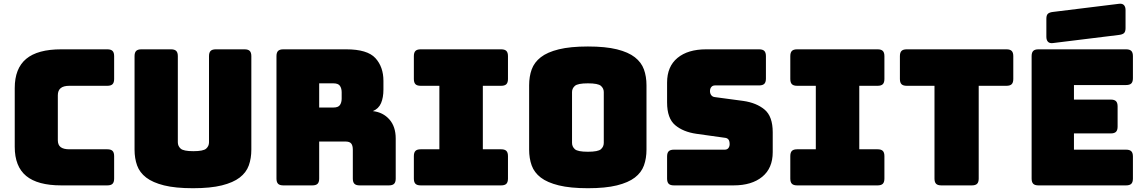

<svg xmlns="http://www.w3.org/2000/svg" viewBox="-20 -981 6064 1016"><path d="M548 0H304Q179 0 118.5 -50Q58 -100 58 -204V-515Q58 -619 118.5 -669.5Q179 -720 304 -720H548Q567 -720 575.5 -711.5Q584 -703 584 -684V-563Q584 -544 575.5 -535.5Q567 -527 548 -527H347Q316 -527 301 -514.5Q286 -502 286 -477V-239Q286 -214 301 -202.5Q316 -191 347 -191H548Q567 -191 575.5 -182.5Q584 -174 584 -155V-36Q584 -17 575.5 -8.5Q567 0 548 0Z M1310 -189Q1310 -143 1296.5 -105.5Q1283 -68 1248.5 -41.5Q1214 -15 1154 0Q1094 15 1001 15Q908 15 848 0Q788 -15 753.5 -41.5Q719 -68 705.5 -105.5Q692 -143 692 -189V-684Q692 -703 700.5 -711.5Q709 -720 728 -720H885Q904 -720 912.5 -711.5Q921 -703 921 -684V-228Q921 -208 936 -194.5Q951 -181 1003 -181Q1056 -181 1071 -194.5Q1086 -208 1086 -228V-684Q1086 -703 1094.5 -711.5Q1103 -720 1122 -720H1274Q1293 -720 1301.5 -711.5Q1310 -703 1310 -684Z M1669 -540V-412H1744Q1770 -412 1779 -425.5Q1788 -439 1788 -459V-493Q1788 -513 1779 -526.5Q1770 -540 1744 -540ZM1633 0H1479Q1460 0 1451.5 -8.5Q1443 -17 1443 -36V-684Q1443 -703 1451.5 -711.5Q1460 -720 1479 -720H1812Q1924 -720 1966.5 -673.5Q2009 -627 2009 -553V-507Q2009 -465 1996.5 -435.5Q1984 -406 1953 -393Q2007 -387 2040.5 -349Q2074 -311 2074 -248V-36Q2074 -17 2065.5 -8.5Q2057 0 2038 0H1883Q1864 0 1855.5 -8.5Q1847 -17 1847 -36V-189Q1847 -211 1838.5 -221.5Q1830 -232 1809 -232H1669V-36Q1669 -17 1660.5 -8.5Q1652 0 1633 0Z M2206 0Q2187 0 2178.5 -8.5Q2170 -17 2170 -36V-155Q2170 -174 2178.5 -182.5Q2187 -191 2206 -191H2305V-527H2206Q2187 -527 2178.5 -535.5Q2170 -544 2170 -563V-684Q2170 -703 2178.5 -711.5Q2187 -720 2206 -720H2632Q2651 -720 2659.5 -711.5Q2668 -703 2668 -684V-563Q2668 -544 2659.5 -535.5Q2651 -527 2632 -527H2535V-191H2632Q2651 -191 2659.5 -182.5Q2668 -174 2668 -155V-36Q2668 -17 2659.5 -8.5Q2651 0 2632 0Z M3401 -189Q3401 -143 3387.5 -105.5Q3374 -68 3339.5 -41.5Q3305 -15 3244.5 0Q3184 15 3091 15Q2998 15 2937 0Q2876 -15 2841.5 -41.5Q2807 -68 2793.5 -105.5Q2780 -143 2780 -189V-530Q2780 -576 2793.5 -613.5Q2807 -651 2841.5 -678Q2876 -705 2937 -720Q2998 -735 3091 -735Q3184 -735 3244.5 -720Q3305 -705 3339.5 -678Q3374 -651 3387.5 -613.5Q3401 -576 3401 -530ZM3007 -225Q3007 -205 3022 -191.5Q3037 -178 3091 -178Q3145 -178 3160 -191.5Q3175 -205 3175 -225V-494Q3175 -513 3160 -526.5Q3145 -540 3091 -540Q3037 -540 3022 -526.5Q3007 -513 3007 -494Z M3862 0H3546Q3527 0 3518.5 -8.5Q3510 -17 3510 -36V-153Q3510 -172 3518.5 -180.5Q3527 -189 3546 -189H3815Q3828 -189 3834.5 -197.5Q3841 -206 3841 -218Q3841 -235 3834.5 -243Q3828 -251 3815 -252L3665 -273Q3595 -283 3552.5 -319Q3510 -355 3510 -439V-544Q3510 -629 3565 -674.5Q3620 -720 3717 -720H3997Q4016 -720 4024.5 -711.5Q4033 -703 4033 -684V-565Q4033 -546 4024.5 -537.5Q4016 -529 3997 -529H3764Q3751 -529 3744 -520.5Q3737 -512 3737 -499Q3737 -486 3744 -477Q3751 -468 3764 -467L3913 -447Q3983 -437 4026 -401Q4069 -365 4069 -281V-176Q4069 -91 4013.5 -45.5Q3958 0 3862 0Z M4198 0Q4179 0 4170.5 -8.5Q4162 -17 4162 -36V-155Q4162 -174 4170.5 -182.5Q4179 -191 4198 -191H4297V-527H4198Q4179 -527 4170.5 -535.5Q4162 -544 4162 -563V-684Q4162 -703 4170.5 -711.5Q4179 -720 4198 -720H4624Q4643 -720 4651.5 -711.5Q4660 -703 4660 -684V-563Q4660 -544 4651.5 -535.5Q4643 -527 4624 -527H4527V-191H4624Q4643 -191 4651.5 -182.5Q4660 -174 4660 -155V-36Q4660 -17 4651.5 -8.5Q4643 0 4624 0Z M5123 0H4961Q4942 0 4933.5 -8.5Q4925 -17 4925 -36V-527H4778Q4759 -527 4750.5 -535.5Q4742 -544 4742 -563V-684Q4742 -703 4750.5 -711.5Q4759 -720 4778 -720H5306Q5325 -720 5333.5 -711.5Q5342 -703 5342 -684V-563Q5342 -544 5333.5 -535.5Q5325 -527 5306 -527H5159V-36Q5159 -17 5150.5 -8.5Q5142 0 5123 0Z M5939 0H5475Q5456 0 5447.5 -8.5Q5439 -17 5439 -36V-684Q5439 -703 5447.5 -711.5Q5456 -720 5475 -720H5939Q5958 -720 5966.5 -711.5Q5975 -703 5975 -684V-567Q5975 -548 5966.5 -539.5Q5958 -531 5939 -531H5663V-454H5858Q5877 -454 5885.5 -445.5Q5894 -437 5894 -418V-311Q5894 -292 5885.5 -283.5Q5877 -275 5858 -275H5663V-189H5939Q5958 -189 5966.5 -180.5Q5975 -172 5975 -153V-36Q5975 -17 5966.5 -8.5Q5958 0 5939 0ZM5900 -796 5551 -753Q5534 -751 5525.5 -760Q5517 -769 5517 -786V-882Q5517 -901 5525.5 -908.5Q5534 -916 5553 -918L5902 -961Q5919 -963 5927.5 -954Q5936 -945 5936 -928V-832Q5936 -813 5927.5 -805.5Q5919 -798 5900 -796Z"/></svg>

Font: Bungee
Style: Regular
Weight: 400
Designer: David Jonathan Ross
Foundry: David Jonathan Ross
Version: Version 1.001;PS 1.0;hotconv 1.0.72;makeotf.lib2.5.5900